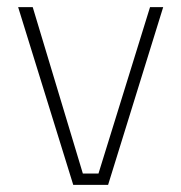

<svg xmlns="http://www.w3.org/2000/svg" viewBox="-20 -520 510 540"><path d="M186 0 31 -500H72L213 -32H257L402 -500H439L284 0Z"/></svg>

Font: TitilliumWeb ExtraLight
Style: Regular
Weight: 400
Designer: Mohamed Gaber, Accademia di Belle Arti di Urbino and others
Foundry: Kief Type Foundry, Accademia di Belle Arti di Urbino and others
Version: Version 3.000; ttfautohint (v1.8.2)